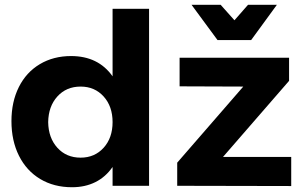

<svg xmlns="http://www.w3.org/2000/svg" viewBox="-20 -779 1273 805"><path d="M605 -742V0H452V-79Q423 -37 380 -15.5Q337 6 282 6Q206 6 148.5 -28.5Q91 -63 59.5 -126Q28 -189 28 -271Q28 -352 59 -414Q90 -476 147 -510Q204 -544 278 -544Q392 -544 452 -459V-742ZM452 -267Q452 -333 414.5 -374.5Q377 -416 318 -416Q258 -416 220.5 -374.5Q183 -333 182 -267Q183 -201 220.5 -159.5Q258 -118 318 -118Q377 -118 414.5 -159.5Q452 -201 452 -267ZM733 -537H1192V-440L915 -121H1201V1L723 0V-97L1000 -416L733 -417ZM1020 -759H1141L1033 -611H892L783 -759H905L963 -694Z"/></svg>

Font: Montserrat arm2 SemiBold
Style: Regular
Weight: 600
Designer: Julieta Ulanovsky
Foundry: Julieta Ulanovsky
Version: Version 6.000